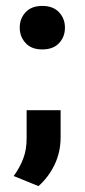

<svg xmlns="http://www.w3.org/2000/svg" viewBox="-20 -504 289 651"><path d="M26.4 92.8 110.4 127Q144 97.7 164.8 54.9Q185.5 12.2 185.5 -38.6V-130.4H70.3V-38.1Q70.8 2 59.1 33Q47.4 64 26.4 92.8ZM46.9 -410.2Q46.9 -379.9 66.7 -358.2Q86.4 -336.4 123 -336.4Q160.2 -336.4 180.2 -357.7Q200.2 -378.9 200.2 -410.2Q200.2 -440.9 180.2 -462.4Q160.2 -483.9 123.5 -483.9Q86.4 -483.9 66.7 -462.4Q46.9 -440.9 46.9 -410.2Z"/></svg>

Font: Roboto Flex
Style: wght 700 wdth 25 opsz 34 GRAD 0.00 slnt 0.00 XTRA 468 XOPQ 96 YOPQ 79 YTLC 514 YTUC 712 YTAS 750 YTDE -203.00 YTFI 738
Weight: 700
Width: 1
Designer: Berlow after Robertson
Foundry: Google
Version: Version 3.100